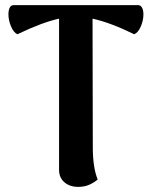

<svg xmlns="http://www.w3.org/2000/svg" viewBox="-20 -717 593 751"><path d="M541 -661Q541 -638 531 -614Q521 -590 505 -583Q411 -629 342 -644L343 -141Q343 -62 362 -15Q350 -4 330.5 5Q311 14 286 14Q253 14 232 -4Q211 -22 211 -53V-644Q146 -630 48 -583Q33 -590 23 -614Q13 -638 13 -661Q13 -677 18 -687Q23 -697 34 -697H520Q530 -697 535.5 -687Q541 -677 541 -661Z"/></svg>

Font: Arima Madurai Black
Style: Regular
Weight: 900
Designer: Joana Correia and Natanael Gama
Foundry: NDISCOVER
Version: Version 1.020